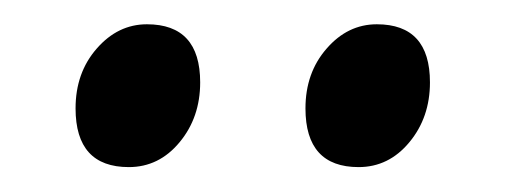

<svg xmlns="http://www.w3.org/2000/svg" viewBox="-20 -650 408 155"><path d="M141.6 -583.5Q141.6 -555.2 125 -535.2Q108.4 -515.1 84 -515.1Q41 -515.1 41 -562.5Q41 -591.3 58.1 -610.8Q75.2 -630.4 98.6 -630.4Q141.6 -630.4 141.6 -583.5ZM327.1 -583.5Q327.1 -555.2 310.5 -535.2Q293.9 -515.1 269.5 -515.1Q226.6 -515.1 226.6 -562.5Q226.6 -591.3 243.7 -610.8Q260.7 -630.4 284.2 -630.4Q327.1 -630.4 327.1 -583.5Z"/></svg>

Font: Namdhinggo
Style: Regular
Weight: 400
Designer: Victor Gaultney
Foundry: SIL International
Version: Version 3.001